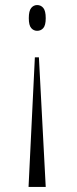

<svg xmlns="http://www.w3.org/2000/svg" viewBox="-20 -563 305 760"><path d="M134 -336 161 177H93L118 -336ZM127 -543Q142 -543 151.5 -531.5Q161 -520 161 -491Q161 -463 151.5 -452Q142 -441 127 -441Q113 -441 103.5 -452Q94 -463 94 -491Q94 -520 103.5 -531.5Q113 -543 127 -543Z"/></svg>

Font: Noto Serif Display Condensed Light
Style: Regular
Weight: 300
Width: 3
Designer: Monotype Design Team
Foundry: Monotype Imaging Inc.
Version: Version 2.009